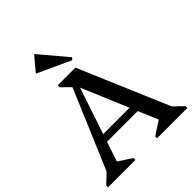

<svg xmlns="http://www.w3.org/2000/svg" viewBox="-254 -1083 1230 1230"><g transform="rotate(-45 361.0 -468.5)"><path d="M2 0V-17L86 -96L39 -13L326 -690H396L684 -13L636 -97L720 -17V0H446V-17L570 -98L565 -13L304 -631H344L137 -13L126 -98L250 -17V0ZM172 -211V-263H526V-211ZM306 -603 235 -673V-690H345ZM415 -738 191 -841V-844L269 -937H272L428 -752Z"/></g></svg>

Font: Platypi Light
Style: Regular
Weight: 400
Version: Version 1.200